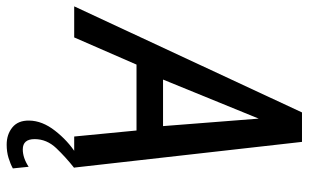

<svg xmlns="http://www.w3.org/2000/svg" viewBox="-237 -541 948 590"><g transform="rotate(90 237.0 -246.0)"><path d="M-38.5 0 287.5 -700H378L457 0H361.5L343 -191.5H140.5L57 0ZM186.5 -273H329.5L306.5 -567ZM413 -5 458 0Q425 26 397.2 55.2Q369.5 84.5 369.5 121.5Q369.5 158 401 158Q427 158 454.5 140L459.5 188.5Q446 196 427.2 201.8Q408.5 207.5 386.5 207.5Q355 207.5 333.5 190Q312 172.5 312.5 138.5Q313 98 343.8 58.8Q374.5 19.5 413 -5Z"/></g></svg>

Font: Cabin Condensed
Style: Italic
Weight: 400
Width: 3
Italic angle: -10°
Designer: Pablo Impallari
Foundry: Pablo Impallari. http://www.impallari.com Igino Marini. http://www.ikern.com
Version: Version 3.001; ttfautohint (v1.8.3)